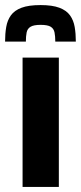

<svg xmlns="http://www.w3.org/2000/svg" viewBox="-34 -737 319 757"><path d="M55 0V-510H198V0ZM126 -717Q172 -717 200 -706.5Q228 -696 242 -676.5Q256 -657 260.5 -630.5Q265 -604 265 -573H184Q184 -594 181 -609Q178 -624 166 -631.5Q154 -639 126 -639Q99 -639 86.5 -631.5Q74 -624 71 -609Q68 -594 68 -573H-14Q-14 -604 -9.5 -630.5Q-5 -657 9 -676.5Q23 -696 51 -706.5Q79 -717 126 -717Z"/></svg>

Font: Saira SemiCondensed
Style: Bold
Weight: 700
Width: 4
Designer: Hector Gatti with collaboration of the Omnibus-Type team
Foundry: Omnibus-Type
Version: Version 1.101